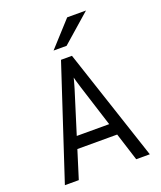

<svg xmlns="http://www.w3.org/2000/svg" viewBox="-165 -1025 945 1128"><g transform="rotate(-20 308.0 -461.0)"><path d="M42.5 0 273 -700H341.5L573.5 0H488.5L326.5 -510Q325 -515.5 321 -528.5Q317 -541.5 313 -555Q309 -568.5 307.5 -576.5Q305.5 -568.5 301.8 -555Q298 -541.5 294.5 -528.8Q291 -516 289 -510L129.5 0ZM159 -174.5 183 -248H432.5L456.5 -174.5ZM250.5 -766 392.5 -922H510L332 -766Z"/></g></svg>

Font: Overpass Mono Light
Style: Regular
Weight: 400
Monospace: yes
Version: Version 4.000